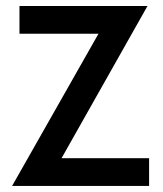

<svg xmlns="http://www.w3.org/2000/svg" viewBox="-20 -615 540 635"><path d="M183.6 -91.8 467.8 -595.2H44.4V-503.4H305.7L20 0H473.1V-91.8Z"/></svg>

Font: Now SemiBold
Style: Regular
Weight: 600
Designer: Alfredo Marco Pradil
Foundry: Alfredo Marco Pradil
Version: Version 1.200;hotconv 1.0.109;makeotfexe 2.5.65596